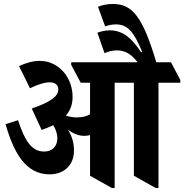

<svg xmlns="http://www.w3.org/2000/svg" viewBox="-20 -940 929 968"><path d="M230 -61C303 -61 353 -108 353 -180C353 -220 343 -253 323 -286C348 -267 375 -255 406 -255C416 -255 425 -257 434 -259V-54L544 8H558V-523H655V-54L765 8H779V-523H889V-537L842 -626H768C699 -857 647 -920 549 -920C523 -920 496 -915 474 -906L510 -807C527 -813 544 -817 565 -817C625 -817 656 -777 697 -678L691 -677C645 -747 600 -787 533 -787C511 -787 490 -782 471 -775L507 -672C528 -681 548 -686 569 -686C612 -686 643 -666 674 -626H339V-613L387 -523H434V-364C418 -354 395 -348 368 -348C350 -348 330 -351 312 -357C335 -383 346 -415 346 -451C346 -497 331 -539 306 -571C276 -608 233 -633 181 -633C146 -633 111 -623 76 -607L131 -495C168 -513 204 -525 231 -525C259 -525 274 -511 274 -489C274 -452 228 -423 140 -393L190 -285C212 -293 231 -300 248 -309C261 -289 269 -267 269 -242C269 -203 244 -176 203 -176C140 -176 105 -229 71 -334L8 -314C49 -171 109 -61 230 -61Z"/></svg>

Font: Noto Serif Devanagari ExtraCondensed ExtraBold
Style: Regular
Weight: 800
Width: 2
Designer: Universal Thirst, Indian Type Foundry and the Monotype Design Team
Foundry: Monotype Imaging Inc.
Version: Version 2.004